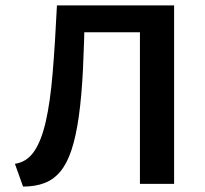

<svg xmlns="http://www.w3.org/2000/svg" viewBox="-20 -678 757 708"><path d="M65 10 35 -74Q78 -80 105 -118.5Q132 -157 148.5 -228.5Q165 -300 174 -407Q183 -514 190 -658H293Q291 -525 286 -423.5Q281 -322 270.5 -248Q260 -174 243.5 -124.5Q227 -75 202.5 -45.5Q178 -16 144 -3Q110 10 65 10ZM496 0V-658H622V0ZM243 -559V-658H562V-559Z"/></svg>

Font: Ysabeau
Style: Bold
Weight: 700
Designer: Christian Thalmann (Catharsis Fonts)
Version: Version 2.000;gftools[0.9.27.dev2+g8671c4b]